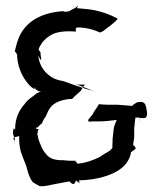

<svg xmlns="http://www.w3.org/2000/svg" viewBox="-20 -619 546 658"><path d="M23 -181C24 -179 26 -178 28 -178C27 -178 26 -173 25 -172C23 -160 27 -153 29 -149C35 -150 45 -151 46 -154C45 -141 46 -127 48 -115C52 -87 68 -62 73 -39C77 -23 83 -6 92 5C100 10 108 15 116 19C130 20 146 17 162 13C177 10 201 6 216 3C216 2 217 2 217 2C233.7 18.7 234.8 11.4 241 -1C242 1 244 2 245 3C252 6 255 14 251 1C251 0 250 0 250 -1C302 -1 392 -18 419 -69C424 -78 428 -87 429 -98C433 -99 442 -107 445 -110C445 -111 445 -111 446 -111C446 -112 445 -112 444 -113L442 -117C441 -118 438 -121 436 -122C437 -131 440 -143 440 -153V-179C441 -192 443 -205 444 -216H458V-215C476 -213 485 -212 484 -233C480 -264 476 -265 469 -269C464 -270 457 -270 449 -268L438 -261C437 -260 433 -257 434 -256C419 -257 400 -259 384 -260H351C341 -260 330 -261 320 -262H319C315 -254 309 -246 304 -239L298 -228C292 -221 287 -214 282 -208V-207C282 -207 283 -206 283 -205C284 -204 283 -203 283 -202H284C289 -202 295 -203 300 -203H322C341 -203 362 -206 380 -208C377 -201 372 -190 370 -180L366 -144C366 -134 365 -124 365 -114H366C362 -107 356 -102 349 -98C343 -95 333 -89 322 -81C298 -69 271 -60 245 -58C243.7 -61.9 239.9 -65.1 237 -68C224 -68 210 -68 198 -70C163 -69 148 -78 138 -91C131 -98 126 -107 122 -116C117 -129 111 -139 109 -156C107 -154 108 -158 110 -172C111 -174 112 -176 113 -177C112 -177 109 -176 107 -177C102 -178 100 -183 109 -182C113 -188 119 -192 124 -197C127 -205 131 -213 137 -220C141 -229 145 -241 153 -251C166 -269 198 -280 229 -280L228 -281C230 -284 234 -286 236 -289L257 -308C259 -311 261 -315 263 -318C241 -325 217 -334 197 -341C182 -344 165 -346 143 -365C127 -379 114 -401 111 -428C113 -425 115 -420 117 -417C119 -412 120 -413 121 -420C120 -425 119 -430 119 -434C118 -436 120 -437 119 -439C118 -442 114 -447 112 -448C114 -458 120 -466 126 -475C156 -509 187 -514 238 -511C244 -509 236 -523 242 -524H244V-525C274 -525 300 -518 322 -508C322 -507 329 -509 332 -512H333C333 -513 390 -553 382 -556C355 -570 319 -584 276 -588L243 -591C245 -594 247 -598 247 -598L246 -599C244 -596 241 -594 238 -592H236L237 -591H236C216 -581 218 -579 207 -579C204 -579 200 -578 197 -577L200 -580V-579C201 -579 202 -581 201 -581C101 -576 59 -528 43 -486C35 -465 33 -450 31 -444H30C32 -442 37 -436 38 -433C41 -428 37 -424 39 -421C43 -379 63 -343 87 -321C91 -318 95 -315 99 -313C98 -315 97 -319 96 -322C102 -310 116 -303 120 -307V-306L108 -300V-301C95 -289 76 -280 64 -262C44 -240 31 -210 32 -175C30 -178 26 -179 23 -181ZM29 -149C30 -147 31 -146 31 -145C30 -141 30 -138 30 -134C28.5 -139.9 23 -146 29 -149ZM30 -134C30 -132 31 -129 31 -128H32C32 -129 31 -132 30 -134ZM121 -413H122C122 -414 121 -416 121 -418ZM232 -71C233 -70 234 -70 236 -69C232 -72 232 -71 232 -71ZM236 -69 237 -68ZM238 -68C240 -67 241 -67 242 -67V-68ZM246 -329C230 -334 246 -328 265 -321C267 -324 269 -327 271 -329ZM263 -318C264 -319 264 -320 265 -321C277 -317 290 -311 298 -308C288 -310 276 -314 263 -318ZM298 -308C300 -307 302 -307 303 -306V-307C301 -307 300 -308 298 -308ZM458 -205C459 -203 459 -213 458 -215Z"/></svg>

Font: Charger Mayhem
Style: Regular
Weight: 400
Designer: Jasper
Foundry: Cannot Into Space Fonts
Version: Version 0.98